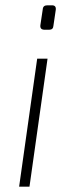

<svg xmlns="http://www.w3.org/2000/svg" viewBox="-20 -703 265 723"><path d="M158 -683H176Q192 -683 190 -666L181 -605Q180 -591 165 -591H148Q130 -591 132 -608L141 -668Q142 -683 158 -683ZM91 0H52L120 -482H159Z"/></svg>

Font: Exo 2.0 Extra Light
Style: Italic
Weight: 250
Italic angle: -8°
Designer: Natanael Gama
Version: Version 1.001;PS 001.001;hotconv 1.0.70;makeotf.lib2.5.58329